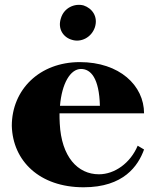

<svg xmlns="http://www.w3.org/2000/svg" viewBox="-20 -778 660 813"><path d="M334 15C504 15 565 -76 590 -145L563 -161C532 -87 465 -40 399 -40C309 -40 240 -114 233 -255C232 -270 232 -284 232 -298H590C590 -416 486 -515 318 -515C147 -515 30 -398 30 -245C34 -97 147 15 334 15ZM382 -663C396 -708 370 -743 334 -755C296 -765 251 -745 238 -701C223 -656 248 -619 286 -609C322 -598 367 -618 382 -663ZM234 -330C242 -425 278 -486 323 -486C364 -486 400 -448 403 -330Z"/></svg>

Font: Sprat
Style: Bold
Weight: 700
Designer: Ethan Nakache
Foundry: Collletttivo
Version: Version 2.000;Glyphs 3.2 (3217)